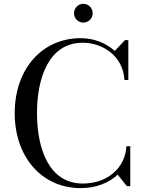

<svg xmlns="http://www.w3.org/2000/svg" viewBox="-20 -956 756 986"><path d="M360 -888C360 -861.5 381.5 -840 408 -840C434.5 -840 456 -861.5 456 -888C456 -914.5 434.5 -936.5 408 -936.5C381.5 -936.5 360 -914.5 360 -888ZM649 -205H629C624 -98 536.5 -13.5 405 -13.5C231 -13.5 170 -193.5 170 -375C170 -556.5 231 -736.5 405 -736.5C514 -736.5 613.5 -662 619 -545H639V-750H621.5L569.5 -694.5C524 -735.5 461 -760 395 -760C192 -760 55.5 -597.5 55.5 -375C55.5 -152.5 192 10 395 10C471.5 10 538.5 -16 584.5 -59L631.5 0H649Z"/></svg>

Font: Bodoni* 11
Style: Regular
Weight: 400
Version: Version 2.3